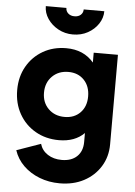

<svg xmlns="http://www.w3.org/2000/svg" viewBox="-64 -837 777 1105"><g transform="rotate(5 324.0 -284.5)"><path d="M323 220Q402 220 462.5 188Q523 156 558 99.5Q593 43 593 -29V-546H453V-489Q395 -558 294 -558Q219 -558 160 -524Q101 -490 67 -430.5Q33 -371 33 -294Q33 -217 67 -156.5Q101 -96 161 -61.5Q221 -27 297 -27Q389 -27 443 -81V-29Q443 24 411 54.5Q379 85 323 85Q276 85 242 63Q208 41 197 3L58 52Q75 103 113.5 140.5Q152 178 206 199Q260 220 323 220ZM318 -163Q261 -163 224.5 -199Q188 -235 188 -292Q188 -350 224.5 -386.5Q261 -423 318 -423Q374 -423 408.5 -387Q443 -351 443 -292Q443 -234 408.5 -198.5Q374 -163 318 -163ZM324 -640Q372 -640 410 -661Q448 -682 470.5 -716Q493 -750 493 -789H374Q374 -770 360.5 -757.5Q347 -745 324 -745Q302 -745 288 -757.5Q274 -770 274 -789H155Q155 -750 178 -716Q201 -682 239.5 -661Q278 -640 324 -640Z"/></g></svg>

Font: Plus Jakarta Sans ExtraBold
Style: Regular
Weight: 800
Designer: Gumpita Rahayu
Foundry: Tokotype
Version: Version 2.004; ttfautohint (v1.8.3)